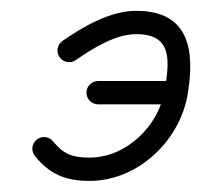

<svg xmlns="http://www.w3.org/2000/svg" viewBox="-20 -305 363 346"><path d="M156.8 -117C203.1 -117 249.5 -117 295.8 -117C307.4 -117 316.8 -126.4 316.8 -138C316.8 -149.6 307.4 -159 295.8 -159C249.5 -159 203.1 -159 156.8 -159C145.2 -159 135.8 -149.6 135.8 -138C135.8 -126.4 145.2 -117 156.8 -117ZM87.3 -202.1C93.9 -192.5 107 -190.1 116.5 -196.7C146.4 -217.3 187.9 -243.5 225.2 -243.5C291.2 -243.5 285.4 -195.4 277 -143.3C266.7 -79 208.5 -21 141.2 -21C110.6 -21 94.3 -27.2 75.6 -50.3C68.3 -59.3 55 -60.6 46 -53.3C37 -46 35.7 -32.7 43 -23.7C69.8 9.2 98.3 21 141.2 21C229.1 21 304.9 -52 318.5 -136.7C331.1 -214.7 321.1 -285.5 225.2 -285.5C178.4 -285.5 130.2 -257.2 92.6 -231.3C83.1 -224.7 80.7 -211.6 87.3 -202.1Z"/></svg>

Font: FRB American Cursive Guidelines Arrows Medium
Style: Italic
Weight: 500
Italic angle: -25°
Version: Version 2.0;Modular Font Editor K font №1